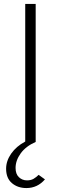

<svg xmlns="http://www.w3.org/2000/svg" viewBox="-20 -720 308 974"><path d="M11 136Q11 96 37 59Q63 22 108 -2V-700H161V0Q111 22 85 58Q59 94 59 132Q59 163 76 179Q93 195 117 195Q137 195 150.5 187Q164 179 176 167L208 190Q170 234 114 234Q70 234 40.5 209Q11 184 11 136Z"/></svg>

Font: Overpass ExtraLight
Style: Regular
Weight: 200
Designer: Delve Withrington, Thomas Jockin
Foundry: Delve Fonts
Version: Version 3.000;DELV;Overpass